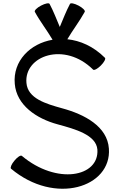

<svg xmlns="http://www.w3.org/2000/svg" viewBox="-20 -1108 724 1169"><path d="M47 -81C315 144 660 32 643 -203C634 -338 495 -412 357 -449C260 -476 149 -508 141 -603C126 -769 373 -857 547 -684C553 -678 574 -689 594 -709C614 -729 625 -750 619 -756C549 -826 468 -861 390 -869C423 -925 464 -978 496 -1036C500 -1044 483 -1061 458 -1074C433 -1087 410 -1092 406 -1084C382 -1039 364 -991 344 -944C324 -991 306 -1039 282 -1084C278 -1092 255 -1087 230 -1074C205 -1061 188 -1044 192 -1036C224 -977 266 -924 300 -866C164 -843 57 -737 70 -597C81 -468 201 -386 331 -351C437 -322 566 -287 573 -197C584 -30 325 19 113 -159C106 -165 86 -152 68 -130C50 -109 41 -87 47 -81Z"/></svg>

Font: Nupuram Medium
Style: Regular
Weight: 500
Designer: Santhosh Thottingal (santhosh.thottingal@gmail.com)
Foundry: SMC
Version: Version 1.000